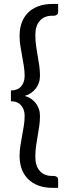

<svg xmlns="http://www.w3.org/2000/svg" viewBox="-20 -786 341 951"><path d="M238 -708Q199 -708 177 -682.8Q155 -657.5 155 -614.5Q155 -586.5 158.5 -560.5Q162 -534.5 166.5 -509.8Q171 -485 174.5 -460.5Q178 -436 178 -411Q178 -392.5 172.5 -376.2Q167 -360 156.8 -347Q146.5 -334 132.8 -324.8Q119 -315.5 102.5 -311Q119 -306.5 132.8 -297.5Q146.5 -288.5 156.8 -275.5Q167 -262.5 172.5 -246.2Q178 -230 178 -211.5Q178 -186.5 174.5 -162Q171 -137.5 166.5 -112.8Q162 -88 158.5 -62Q155 -36 155 -8Q155 35.5 177 60.5Q199 85.5 238 85.5H248Q254 85.5 261 90Q268 94.5 268 104.5V144.5H241Q200.5 144.5 169.8 132.8Q139 121 118.2 100Q97.5 79 87.2 50Q77 21 77 -13.5Q77 -39.5 81 -64.2Q85 -89 89.5 -113.8Q94 -138.5 98 -163Q102 -187.5 102 -212.5Q102 -244 84.5 -264.2Q67 -284.5 34 -284.5V-338Q67 -338 84.5 -358Q102 -378 102 -410Q102 -435 98 -459.5Q94 -484 89.5 -508.5Q85 -533 81 -558Q77 -583 77 -609Q77 -643.5 87.2 -672.5Q97.5 -701.5 118.2 -722.5Q139 -743.5 169.8 -755Q200.5 -766.5 241 -766.5H268V-727Q268 -717 261 -712.5Q254 -708 248 -708Z"/></svg>

Font: Lato
Style: Regular
Weight: 400
Designer: Lukasz Dziedzic with Adam Twardoch and Botio Nikoltchev
Foundry: tyPoland Lukasz Dziedzic
Version: Version 2.015; 2015-08-06; http://www.latofonts.com/